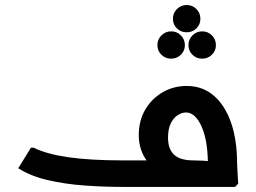

<svg xmlns="http://www.w3.org/2000/svg" viewBox="-20 -735 1008 755"><path d="M463.3 0Q389 0 312.5 -5.5Q236 -11 168.3 -26.7Q100.7 -42.3 51.7 -73.3L101.7 -154.3H112Q163.3 -129 249 -116.7Q334.7 -104.3 463.3 -104.3H740.7Q759.7 -104.3 777.5 -103.2Q795.3 -102 807.3 -100.7Q819.3 -99.3 819.3 -99.3L797.3 -86.7Q797.3 -90.7 797.3 -94Q797.3 -97.3 797.3 -101.3Q795.7 -188.7 771.2 -240.7Q746.7 -292.7 711.3 -292.7Q695.7 -292.7 679.2 -282.5Q662.7 -272.3 651.7 -250.3Q640.7 -228.3 640.7 -194Q640.7 -148.7 664.8 -126.5Q689 -104.3 740 -104.3V-27.7Q670.3 -27.7 622.3 -50.7Q574.3 -73.7 550 -113.7Q525.7 -153.7 525.7 -203.7Q525.7 -260 550.8 -303.3Q576 -346.7 619 -371.8Q662 -397 714 -397Q776.7 -397 821 -358.7Q865.3 -320.3 888.8 -252Q912.3 -183.7 912.3 -92Q913.7 -61.7 915 -39.7Q916.3 -17.7 916.7 -12.7L904.3 0ZM652.9 -504.3Q630.3 -504.3 614.7 -519.7Q599 -535 599 -557.6Q599 -580.1 614.8 -595.9Q630.6 -611.7 653.1 -611.7Q675.7 -611.7 691.3 -595.9Q707 -580.1 707 -557.6Q707 -535 691.2 -519.7Q675.4 -504.3 652.9 -504.3ZM774.9 -504.3Q752.3 -504.3 736.7 -519.7Q721 -535 721 -557.6Q721 -580.1 736.8 -595.9Q752.6 -611.7 775.1 -611.7Q797.7 -611.7 813.3 -595.9Q829 -580.1 829 -557.6Q829 -535 813.2 -519.7Q797.4 -504.3 774.9 -504.3ZM713.9 -608Q691.3 -608 675.7 -623.3Q660 -638.7 660 -661.2Q660 -683.8 675.8 -699.6Q691.6 -715.3 714.1 -715.3Q736.7 -715.3 752.3 -699.6Q768 -683.8 768 -661.2Q768 -638.7 752.2 -623.3Q736.4 -608 713.9 -608Z"/></svg>

Font: Fustat
Style: Regular
Weight: 400
Designer: Mohamed Gaber, Khaled Hosny, Laura Garcia Mut
Foundry: Kief Type Foundry, Alif Type Foundry, Hard Type Foundry
Version: Version 1.007